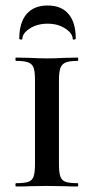

<svg xmlns="http://www.w3.org/2000/svg" viewBox="-20 -677 340 697"><path d="M262 -12Q264 -12 264 -6Q264 0 262 0Q232 0 215 -1L149 -2L87 -1Q69 0 38 0Q36 0 36 -6Q36 -12 38 -12Q69 -12 83 -17Q97 -22 102 -36.5Q107 -51 107 -81V-387Q107 -417 102 -431Q97 -445 82.5 -450.5Q68 -456 38 -456Q36 -456 36 -462Q36 -468 38 -468L87 -467Q125 -465 149 -465Q176 -465 216 -467L262 -468Q264 -468 264 -462Q264 -456 262 -456Q232 -456 218 -450Q204 -444 199 -429.5Q194 -415 194 -385V-81Q194 -51 199 -36.5Q204 -22 218 -17Q232 -12 262 -12ZM50 -537Q50 -595 76.5 -626Q103 -657 153 -657Q203 -657 229 -626Q255 -595 255 -537Q255 -534 249.5 -533.5Q244 -533 244 -535Q244 -556 217 -573.5Q190 -591 153 -591Q115 -591 88 -573.5Q61 -556 61 -535Q61 -533 55.5 -533.5Q50 -534 50 -537Z"/></svg>

Font: Cormorant Unicase SemiBold
Style: Regular
Weight: 600
Designer: Christian Thalmann (Catharsis Fonts)
Foundry: Catharsis Fonts
Version: Version 4.000